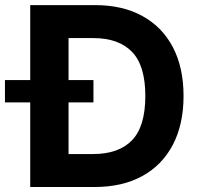

<svg xmlns="http://www.w3.org/2000/svg" viewBox="-74 -748 789 768"><path d="M304.7 0H46.9V-727.5H307.1Q416.5 -727.5 495.8 -683.8Q575.2 -640.1 617.7 -558.8Q660.2 -477.5 660.2 -364.3Q660.2 -250.5 617.4 -168.9Q574.7 -87.4 495.1 -43.7Q415.5 0 304.7 0ZM298.3 -595.7H200.2V-131.8H297.9Q400.9 -131.8 454.1 -187Q507.3 -242.2 507.3 -364.3Q507.3 -485.4 454.1 -540.5Q400.9 -595.7 298.3 -595.7ZM-54.2 -338.4V-427.7H299.8V-338.4Z"/></svg>

Font: Inter Tight
Style: Bold
Weight: 700
Designer: Rasmus Andersson
Foundry: rsms
Version: Version 3.004; ttfautohint (v1.8.4.7-5d5b)